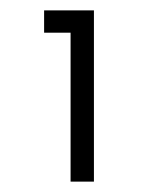

<svg xmlns="http://www.w3.org/2000/svg" viewBox="-20 -678 298 370"><path d="M65 -658V-615H116V-328H161V-658Z"/></svg>

Font: Sulaf Light
Style: Regular
Weight: 300
Designer: Bandar Raffah (Arabic) and Santiago Orozco (Latin)
Foundry: Caramella and Typemade
Version: Version 1.005;PS 001.005;hotconv 1.0.88;makeotf.lib2.5.64775